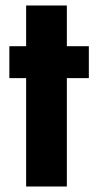

<svg xmlns="http://www.w3.org/2000/svg" viewBox="-20 -678 356 698"><path d="M75 0V-394H14V-510H75V-658H223V-510H303V-394H223V0Z"/></svg>

Font: Saira Condensed ExtraBold
Style: Regular
Weight: 800
Width: 3
Designer: Hector Gatti with collaboration of the Omnibus-Type team
Foundry: Omnibus-Type
Version: Version 1.101